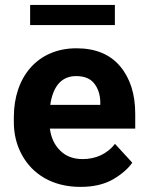

<svg xmlns="http://www.w3.org/2000/svg" viewBox="-20 -729 580 759"><path d="M297.9 9.8C349.1 9.8 392.1 0 426.8 -20C460.9 -40 486.3 -62 502.9 -85.9L434.6 -160.2C402.8 -119.6 357.4 -100.1 306.6 -100.1C270 -100.1 240.2 -111.3 217.8 -133.8C195.3 -155.8 181.6 -185.1 177.2 -220.7H514.6V-279.3C514.6 -356.9 494.6 -419.9 454.6 -467.3C414.6 -514.6 356.9 -538.1 282.2 -538.1C129.4 -538.1 34.7 -425.8 34.7 -265.6V-246.1C34.7 -198.7 45.4 -155.8 66.4 -117.2C108.4 -39.6 188.5 9.8 297.9 9.8ZM280.8 -428.2C313.5 -428.2 337.4 -418.5 353 -398.4C368.2 -378.4 376 -354 376.5 -325.2V-314.5H178.7C188.5 -382.8 219.7 -428.2 280.8 -428.2ZM99.1 -709.5V-629.9H434.1V-709.5Z"/></svg>

Font: Vazirmatn
Style: Bold
Weight: 700
Designer: Saber Rastikerdar
Foundry: Saber Rastikerdar
Version: Version 33.003